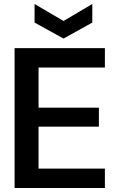

<svg xmlns="http://www.w3.org/2000/svg" viewBox="-20 -941 579 961"><path d="M53 0V-700H505V-603H173V-402H475V-307H173V-97H505V0ZM298 -748 153 -828V-921L298 -836L442 -921V-828Z"/></svg>

Font: Host Grotesk SemiBold
Style: Regular
Weight: 600
Designer: Doukan Karapınar
Foundry: Element Type
Version: Version 1.003